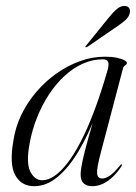

<svg xmlns="http://www.w3.org/2000/svg" viewBox="-20 -634 470 662"><path d="M328 -109.5Q313 -53 314.8 -35.8Q316.5 -18.5 332.5 -18.5Q343.5 -18.5 357.8 -27.8Q372 -37 394 -63.5Q395.5 -66 397 -66.8Q398.5 -67.5 399.5 -67Q401 -66.5 400.5 -64.8Q400 -63 398.5 -60Q376 -26.5 350.5 -9.2Q325 8 297.5 8Q279 8 268.5 -1.8Q258 -11.5 258 -32.5Q258 -42.5 260.8 -59.2Q263.5 -76 269.8 -101.8Q276 -127.5 286 -163Q296 -198.5 310 -246.5L313 -244Q285 -170 251.2 -113.2Q217.5 -56.5 179 -24.2Q140.5 8 97.5 8Q54 8 32.8 -29.5Q11.5 -67 26.5 -151Q33.5 -197 54.2 -239.5Q75 -282 106 -318Q137 -354 175.2 -381Q213.5 -408 255.8 -423.2Q298 -438.5 342 -438.5Q366.5 -438.5 383.5 -434.8Q400.5 -431 409 -426.2Q417.5 -421.5 417.5 -417.5Q417.5 -413.5 414.8 -411.2Q412 -409 409 -406.5Q406 -404 404.5 -400ZM82 -138.5Q69.5 -72.5 84.5 -42.5Q99.5 -12.5 126 -12.5Q145.5 -12.5 167.2 -27Q189 -41.5 212 -71Q235 -100.5 258.5 -145.8Q282 -191 305.2 -252.5Q328.5 -314 351 -392.5Q356 -411 353 -420.2Q350 -429.5 334.5 -429.5Q299 -429.5 265.5 -414.5Q232 -399.5 202.5 -372.2Q173 -345 149 -308.5Q125 -272 107.8 -229Q90.5 -186 82 -138.5ZM354 -572Q369.5 -591.5 382.5 -602.5Q395.5 -613.5 408 -613.5Q421 -613.5 425.5 -605.8Q430 -598 427.5 -589Q424.5 -575.5 412.5 -564.8Q400.5 -554 384 -543L280.5 -472Q279 -471.5 277.2 -471Q275.5 -470.5 274.5 -471.5Q274 -472.5 274.8 -473.8Q275.5 -475 277 -477Z"/></svg>

Font: Fraunces 120pt Light
Style: Italic
Weight: 300
Italic angle: -16°
Version: Version 1.000;[b76b70a41]